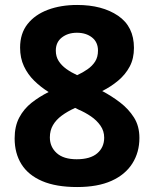

<svg xmlns="http://www.w3.org/2000/svg" viewBox="-20 -744 621 774"><path d="M291 -724Q392 -724 456 -680.5Q520 -637 520 -551Q520 -508 503 -476Q486 -444 457 -419.5Q428 -395 392 -377Q430 -357 464 -331Q498 -305 520 -270.5Q542 -236 542 -188Q542 -130 513.5 -85Q485 -40 429.5 -15Q374 10 291 10Q206 10 150 -14Q94 -38 66.5 -82Q39 -126 39 -186Q39 -235 57.5 -270Q76 -305 107 -329.5Q138 -354 176 -373Q144 -393 118 -418.5Q92 -444 76.5 -477Q61 -510 61 -552Q61 -609 91 -647Q121 -685 173 -704.5Q225 -724 291 -724ZM181 -190Q181 -152 208.5 -127Q236 -102 289 -102Q344 -102 372 -126Q400 -150 400 -189Q400 -216 385 -237.5Q370 -259 346.5 -275Q323 -291 297 -302L283 -309Q252 -295 229 -278Q206 -261 193.5 -239.5Q181 -218 181 -190ZM290 -612Q254 -612 229.5 -593Q205 -574 205 -540Q205 -516 216.5 -498Q228 -480 247.5 -466Q267 -452 291 -441Q313 -451 332.5 -464.5Q352 -478 363.5 -496Q375 -514 375 -540Q375 -574 351 -593Q327 -612 290 -612Z"/></svg>

Font: Noto Sans Lao UI
Style: Regular
Weight: 400
Designer: Monotype Design Team
Foundry: Monotype Imaging Inc.
Version: Version 2.000